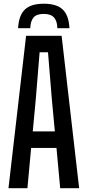

<svg xmlns="http://www.w3.org/2000/svg" viewBox="-20 -988 460 1008"><path d="M210 -968.5Q278 -968.5 309.8 -937.5Q341.5 -906.5 344.5 -840H281Q280.5 -877.5 263.5 -896.2Q246.5 -915 210 -915Q171.5 -915 155.8 -895.8Q140 -876.5 139 -840H75Q78.5 -906.5 110.2 -937.5Q142 -968.5 210 -968.5ZM24.5 0 117 -800H303.5L395.5 0H296L276.5 -211.5H143.5L124 0ZM152 -298H268L252 -469L232 -713.5H188L168 -469Z"/></svg>

Font: Big Shoulders Text Thin SemiBold
Style: Regular
Weight: 600
Version: Version 2.002